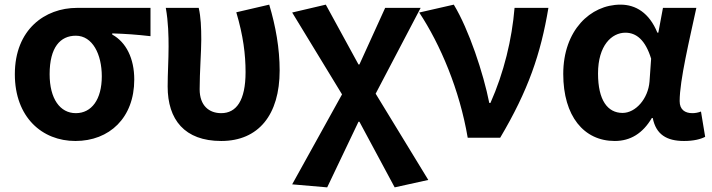

<svg xmlns="http://www.w3.org/2000/svg" viewBox="-20 -594 3069 828"><path d="M305 14C452 14 559 -86 559 -251C559 -342 524 -412 464 -445V-450C524 -448 567 -445 629 -438V-560H312C174 -560 44 -467 44 -274C44 -88 162 14 305 14ZM307 -106C239 -106 194 -168 194 -274C194 -390 240 -440 307 -440C379 -440 419 -360 419 -265C419 -165 375 -106 307 -106Z M934 14C1095 14 1186 -99 1186 -290C1186 -385 1169 -481 1141 -574L999 -541C1029 -440 1039 -359 1039 -283C1039 -160 999 -106 934 -106C882 -106 841 -138 841 -209C841 -282 848 -373 848 -423C848 -475 846 -521 837 -560H695C706 -499 707 -437 707 -393C707 -335 703 -278 703 -221C703 -78 776 14 934 14Z M1391 214 1526 -69H1530L1682 214L1827 182L1600 -190L1794 -560H1641L1530 -316H1526L1385 -574L1240 -540L1455 -187L1240 201Z M1997 0H2137C2258 -204 2312 -362 2345 -560H2199C2188 -425 2153 -280 2095 -150H2090C2065 -277 2002 -467 1937 -574L1788 -540C1879 -402 1962 -207 1997 0Z M2631 14C2699 14 2752 -19 2791 -85H2795C2809 -14 2855 14 2930 14C2972 14 3002 6 3021 -4L3003 -113C2990 -108 2977 -106 2966 -106C2934 -106 2911 -121 2911 -158C2911 -248 2954 -425 2983 -560H2839L2819 -453H2815C2780 -539 2721 -574 2656 -574C2526 -574 2409 -463 2409 -275C2409 -93 2498 14 2631 14ZM2665 -107C2600 -107 2559 -162 2559 -277C2559 -398 2618 -453 2677 -453C2724 -453 2763 -422 2788 -341L2781 -242C2775 -168 2721 -107 2665 -107Z"/></svg>

Font: Source Han Sans SC Bold
Style: Regular
Weight: 700
Designer: Ryoko NISHIZUKA (kana & ideographs); Paul D. Hunt (Latin, Greek & Cyrillic); Wenlong ZHANG (bopomofo); Sandoll Communica
Foundry: Adobe Systems Incorporated
Version: Version 1.001;PS 1.001;hotconv 1.0.78;makeotf.lib2.5.61930